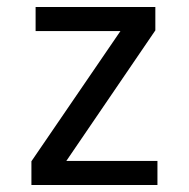

<svg xmlns="http://www.w3.org/2000/svg" viewBox="-20 -546 540 550"><path d="M431 -85V-16H70V-84L325 -457H82V-526H425V-459L170 -85Z"/></svg>

Font: D2Coding
Style: Regular
Weight: 400
Monospace: yes
Designer: Yong-Rak Park; Jeong-Hwan Yoon; Sang-Min Lee;
Foundry: NHN Corporation
Version: Version 1.3.2; Build 20180524